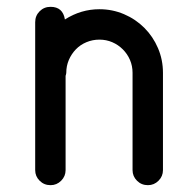

<svg xmlns="http://www.w3.org/2000/svg" viewBox="-20 -527 558 562"><path d="M170 -470Q217 -500 271 -500Q309 -500 343 -485.5Q377 -471 402.5 -445.5Q428 -420 442.5 -386Q457 -352 457 -314V-29Q457 -11 444 2Q431 15 413 15Q394 15 381 2Q368 -11 368 -29V-314Q368 -334 360.5 -351.5Q353 -369 339.5 -382.5Q326 -396 308.5 -403.5Q291 -411 271 -411Q251 -411 233 -403.5Q215 -396 202 -382.5Q189 -369 181.5 -351.5Q174 -334 174 -314Q174 -311 172 -305V-29Q172 -11 159 2Q146 15 128 15Q109 15 96 2Q83 -11 83 -29V-462Q83 -481 96 -494Q109 -507 128 -507Q164 -507 170 -470Z"/></svg>

Font: Hanken
Style: Book
Weight: 400
Designer: Alfredo Marco Pradil
Foundry: Hanken Design Co.
Version: Version 2.06 2014